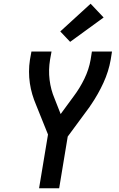

<svg xmlns="http://www.w3.org/2000/svg" viewBox="-20 -1012 640 1032"><path d="M190 0 238 -289 174 -448Q162 -476 153.5 -505Q145 -534 140.5 -564.5Q136 -595 136 -627Q136 -659 141 -691L149 -735H257L249 -691Q240 -636 246.5 -583Q253 -530 273 -483L306 -399L375 -493Q409 -538 433.5 -588.5Q458 -639 467 -691L474 -735H582L575 -691Q564 -628 536 -567Q508 -506 470 -450L469 -449Q467 -446 465.5 -443.5Q464 -441 462 -438L344 -278L298 0ZM357 -787 304 -843 467 -992 537 -918Z"/></svg>

Font: Iosevka Curly SmBdEx
Style: Italic
Weight: 600
Width: 7
Italic angle: -9°
Monospace: yes
Designer: Belleve Invis
Foundry: Belleve Invis
Version: Version 11.1.0; ttfautohint (v1.8.3)